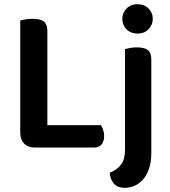

<svg xmlns="http://www.w3.org/2000/svg" viewBox="-20 -705 813 920"><path d="M146 2Q114 2 95.5 -17Q77 -36 77 -68V-607Q85 -609 102.5 -612Q120 -615 137 -615Q173 -615 190 -602Q207 -589 207 -554V-105H464Q469 -97 474 -83.5Q479 -70 479 -54Q479 -27 466.5 -12.5Q454 2 432 2ZM506 123Q524 115 537.5 105.5Q551 96 560.5 83Q570 70 574.5 52.5Q579 35 579 11V-470Q587 -472 602.5 -475Q618 -478 636 -478Q672 -478 688.5 -465Q705 -452 705 -419V26Q705 73 693.5 105Q682 137 663.5 157Q645 177 622.5 186Q600 195 578 195Q543 195 525.5 174.5Q508 154 506 123ZM566 -615Q566 -644 586.5 -664.5Q607 -685 639 -685Q671 -685 691.5 -664.5Q712 -644 712 -615Q712 -585 691.5 -564.5Q671 -544 639 -544Q607 -544 586.5 -564.5Q566 -585 566 -615Z"/></svg>

Font: Baloo 2 SemiBold
Style: Regular
Weight: 600
Designer: Sarang Kulkarni and Ek Type
Foundry: Ek Type
Version: Version 1.640;hotconv 1.0.111;makeotfexe 2.5.65597; ttfautoh